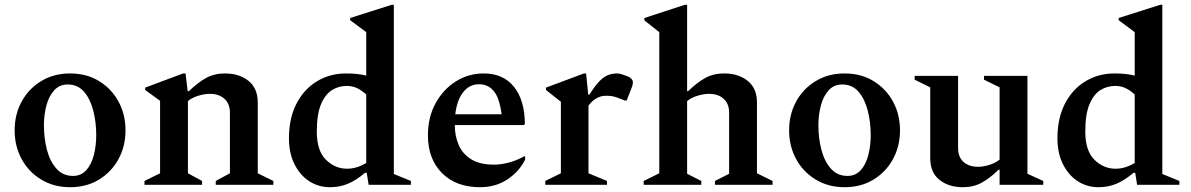

<svg xmlns="http://www.w3.org/2000/svg" viewBox="-20 -770 4962 800"><path d="M272 10Q204 10 151.5 -22Q99 -54 70 -107.5Q41 -161 41 -227Q41 -293 70 -346.5Q99 -400 151.5 -432Q204 -464 272 -464Q341 -464 393 -432Q445 -400 474 -346.5Q503 -293 503 -227Q503 -161 474 -107.5Q445 -54 393 -22Q341 10 272 10ZM284 -37Q318 -37 339.5 -61Q361 -85 371 -124Q381 -163 381 -207Q381 -261 368.5 -309.5Q356 -358 330 -388Q304 -418 262 -418Q228 -418 206 -394Q184 -370 173.5 -331Q163 -292 163 -248Q163 -194 175.5 -146Q188 -98 215 -67.5Q242 -37 284 -37Z M582 0V-16L647 -48V-350L585 -395V-405L743 -464H753L762 -390H767Q804 -426 838.5 -445Q873 -464 917 -464Q977 -464 1015.5 -433Q1054 -402 1054 -343V-48L1119 -16V0H879V-16L938 -48V-300Q938 -338 915 -358.5Q892 -379 855 -379Q832 -379 806 -371Q780 -363 763 -349V-48L822 -16V0Z M1355 10Q1307 10 1268.5 -15Q1230 -40 1207 -86Q1184 -132 1184 -194Q1184 -278 1215.5 -338.5Q1247 -399 1301 -431.5Q1355 -464 1422 -464Q1471 -464 1506 -455V-636L1439 -686V-695L1612 -750H1621V-45L1692 -16V0H1516L1508 -50H1501Q1463 -18 1429 -4Q1395 10 1355 10ZM1300 -222Q1300 -142 1338 -104.5Q1376 -67 1426 -67Q1466 -67 1506 -91V-376Q1488 -393 1468.5 -402.5Q1449 -412 1425 -412Q1391 -412 1363 -394.5Q1335 -377 1317.5 -335.5Q1300 -294 1300 -222Z M1980 10Q1880 10 1821.5 -49Q1763 -108 1763 -206Q1763 -282 1795 -340Q1827 -398 1879.5 -431Q1932 -464 1996 -464Q2076 -464 2121 -409Q2166 -354 2167 -254L2163 -249H1875Q1875 -204 1891 -166.5Q1907 -129 1943 -106.5Q1979 -84 2038 -84Q2066 -84 2098 -92Q2130 -100 2165 -119H2168V-105Q2144 -56 2095 -23Q2046 10 1980 10ZM1976 -419Q1936 -419 1910 -386Q1884 -353 1877 -294H2070Q2061 -363 2037 -391Q2013 -419 1976 -419Z M2252 0V-16L2317 -48V-346L2255 -395V-405L2413 -464H2422L2431 -376H2436Q2460 -414 2479 -433Q2498 -452 2515.5 -458Q2533 -464 2551 -464Q2559 -464 2569 -461Q2579 -458 2587 -455Q2617 -445 2617 -427Q2617 -419 2614 -410L2591 -351H2584L2553 -363Q2539 -368 2528.5 -369.5Q2518 -371 2505 -371Q2463 -371 2432 -330V-48L2509 -16V0Z M2662 0V-16L2727 -48V-636L2665 -685V-695L2833 -750H2843V-390H2847Q2884 -426 2918.5 -445Q2953 -464 2997 -464Q3057 -464 3095.5 -433Q3134 -402 3134 -343V-48L3199 -16V0H2959V-16L3018 -46V-300Q3018 -338 2995 -358.5Q2972 -379 2935 -379Q2912 -379 2886 -371Q2860 -363 2843 -349V-46L2902 -16V0Z M3499 10Q3431 10 3378.5 -22Q3326 -54 3297 -107.5Q3268 -161 3268 -227Q3268 -293 3297 -346.5Q3326 -400 3378.5 -432Q3431 -464 3499 -464Q3568 -464 3620 -432Q3672 -400 3701 -346.5Q3730 -293 3730 -227Q3730 -161 3701 -107.5Q3672 -54 3620 -22Q3568 10 3499 10ZM3511 -37Q3545 -37 3566.5 -61Q3588 -85 3598 -124Q3608 -163 3608 -207Q3608 -261 3595.5 -309.5Q3583 -358 3557 -388Q3531 -418 3489 -418Q3455 -418 3433 -394Q3411 -370 3400.5 -331Q3390 -292 3390 -248Q3390 -194 3402.5 -146Q3415 -98 3442 -67.5Q3469 -37 3511 -37Z M3992 10Q3933 10 3894.5 -20.5Q3856 -51 3856 -111V-406L3791 -438V-454H3972V-154Q3972 -115 3995 -95Q4018 -75 4055 -75Q4077 -75 4102.5 -83Q4128 -91 4145 -105V-406L4080 -438V-454H4261V-46L4327 -16V0H4145V-63H4141Q4104 -27 4070 -8.5Q4036 10 3992 10Z M4557 10Q4509 10 4470.5 -15Q4432 -40 4409 -86Q4386 -132 4386 -194Q4386 -278 4417.5 -338.5Q4449 -399 4503 -431.5Q4557 -464 4624 -464Q4673 -464 4708 -455V-636L4641 -686V-695L4814 -750H4823V-45L4894 -16V0H4718L4710 -50H4703Q4665 -18 4631 -4Q4597 10 4557 10ZM4502 -222Q4502 -142 4540 -104.5Q4578 -67 4628 -67Q4668 -67 4708 -91V-376Q4690 -393 4670.5 -402.5Q4651 -412 4627 -412Q4593 -412 4565 -394.5Q4537 -377 4519.5 -335.5Q4502 -294 4502 -222Z"/></svg>

Font: Spectral SemiBold
Style: Regular
Weight: 600
Designer: Jean-Baptiste Levee
Foundry: Production Type
Version: Version 2.001